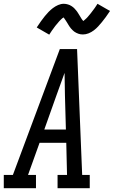

<svg xmlns="http://www.w3.org/2000/svg" viewBox="-46 -994 601 1014"><path d="M-26 0V-70H22L270 -735H361L388 -70H428V0H258V-70H308L304 -240H163L102 -70H144V0ZM302 -310 297 -490Q297 -520 296 -549.5Q295 -579 295 -609Q284 -579 273.5 -549.5Q263 -520 252 -490L188 -310ZM214 -811 148 -849Q160 -867 170.5 -882Q181 -897 191 -909Q201 -921 210.5 -931Q220 -941 233 -951Q246 -961 261 -967.5Q276 -974 291 -974Q297 -974 302.5 -973Q308 -972 313 -970.5Q318 -969 322.5 -967Q327 -965 331.5 -962Q336 -959 340 -956Q344 -953 347 -949.5Q350 -946 354 -941.5Q358 -937 361 -933Q364 -929 366.5 -924.5Q369 -920 371.5 -916.5Q374 -913 377 -907.5Q380 -902 383 -897.5Q386 -893 388 -890Q390 -887 394 -883Q397 -886 400.5 -888.5Q404 -891 408.5 -895.5Q413 -900 414.5 -901.5Q416 -903 418.5 -906Q421 -909 423.5 -912Q426 -915 429 -918.5Q432 -922 435 -926Q438 -930 441 -934Q444 -938 447.5 -942.5Q451 -947 454.5 -952Q458 -957 461.5 -962.5Q465 -968 469 -974L535 -936Q523 -918 512.5 -903.5Q502 -889 492 -877Q482 -865 472.5 -854.5Q463 -844 450 -834Q437 -824 422 -818Q407 -812 392 -812Q385 -812 379 -813Q373 -814 367.5 -816Q362 -818 356 -821Q350 -824 345.5 -827.5Q341 -831 337 -835Q333 -839 328.5 -844Q324 -849 321 -854Q318 -859 315 -863.5Q312 -868 309 -873.5Q306 -879 302 -884.5Q298 -890 295.5 -894Q293 -898 290 -902Q286 -900 283 -897.5Q280 -895 275 -890Q270 -885 268.5 -883.5Q267 -882 264.5 -879Q262 -876 259.5 -873Q257 -870 254 -866.5Q251 -863 248 -859.5Q245 -856 242 -851.5Q239 -847 235.5 -842.5Q232 -838 228.5 -833Q225 -828 221.5 -822.5Q218 -817 214 -811Z"/></svg>

Font: Iosevka Slab
Style: Italic
Weight: 400
Italic angle: -9°
Monospace: yes
Designer: Belleve Invis
Foundry: Belleve Invis
Version: Version 11.1.0; ttfautohint (v1.8.3)